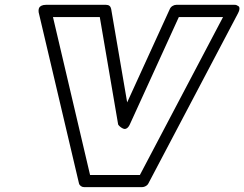

<svg xmlns="http://www.w3.org/2000/svg" viewBox="-20 -746 1007 791"><path d="M140.1 -691.9Q139.6 -693.4 139.2 -695.6Q138.7 -697.8 138.9 -703.6Q139.2 -709.5 141.4 -714.1Q143.6 -718.8 150.6 -722.4Q157.7 -726.1 168.9 -726.1H417Q434.6 -726.1 438 -709L503.9 -324.2L679.2 -708Q682.6 -716.3 690.4 -721.2Q698.2 -726.1 706.1 -726.1H942.9Q942.9 -725.6 946.8 -726.1Q950.7 -726.6 955.1 -724.6Q959.5 -722.7 963.1 -720Q966.8 -717.3 966.6 -709.7Q966.3 -702.1 960.9 -691.9L591.8 8.8Q588.4 16.1 580.8 20.5Q573.2 24.9 565.9 24.9H326.2Q318.8 24.9 312.7 20.3Q306.6 15.6 305.2 8.8ZM198.2 -675.8 351.1 -24.9H556.2L898.9 -675.8H716.8L515.1 -233.9Q509.8 -222.2 502.9 -217.8Q496.1 -213.4 490 -215.3Q483.9 -217.3 478.5 -221.2Q473.1 -225.1 469.7 -229L466.8 -232.9L391.1 -675.8Z"/></svg>

Font: Trueno Black Outline
Style: Italic
Weight: 900
Width: 6
Designer: Julieta Ulanovsky
Foundry: Julieta Ulanovsky
Version: Version 3.001b | FøM Fix